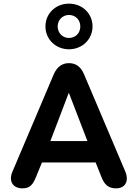

<svg xmlns="http://www.w3.org/2000/svg" viewBox="-20 -1024 755 1052"><path d="M103 8C142 8 160 -10 178 -56L210 -134H504L535 -56C552 -12 574 8 616 8C666 8 688 -31 667 -83L440 -618C422 -660 394 -678 358 -678C322 -678 294 -660 275 -618L48 -83C26 -32 50 8 103 8ZM357 -516 459 -251H256ZM358 -754C431 -754 487 -809 487 -879C487 -950 431 -1004 358 -1004C285 -1004 229 -950 229 -879C229 -809 285 -754 358 -754ZM358 -816C323 -816 296 -843 296 -879C296 -915 323 -942 358 -942C394 -942 420 -915 420 -879C420 -843 394 -816 358 -816Z"/></svg>

Font: SN Pro
Style: Bold
Weight: 700
Designer: Tobias Whetton
Foundry: Supernotes
Version: Version 1.003;Glyphs 3.3 (3324)